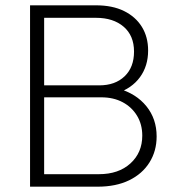

<svg xmlns="http://www.w3.org/2000/svg" viewBox="-20 -702 666 722"><path d="M125 0V-47H352Q426 -47 470.5 -87.5Q515 -128 515 -192Q515 -234 495.5 -266.5Q476 -299 441.5 -317.5Q407 -336 361 -336H125V-381H353Q413 -381 448.5 -415Q484 -449 484 -508Q484 -568 445 -601.5Q406 -635 341 -635H125V-682H341Q403 -682 446.5 -660.5Q490 -639 513.5 -601Q537 -563 537 -512Q537 -454 506.5 -412Q476 -370 419 -351L425 -369Q492 -350 530.5 -302.5Q569 -255 569 -189Q569 -134 542 -91Q515 -48 465.5 -24Q416 0 347 0ZM93 0V-682H146V0Z"/></svg>

Font: Outfit Thin ExtraLight
Style: Regular
Weight: 250
Version: Version 1.100;gftools[0.9.27]